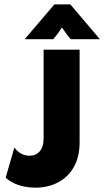

<svg xmlns="http://www.w3.org/2000/svg" viewBox="-20 -855 482 889"><path d="M143.8 13.9Q116.7 13.9 91.3 8.7Q66 3.5 44.4 -6.9Q22.9 -17.4 6.2 -31.9L46.5 -172.2Q59 -154.2 77.1 -144.1Q95.1 -134 117.4 -134Q145.8 -134 163.9 -154.2Q181.9 -174.3 181.9 -214.6V-625H348.6V-196.5Q348.6 -128.5 321.9 -81.6Q295.1 -34.7 248.6 -10.4Q202.1 13.9 143.8 13.9ZM94.4 -673.6 231.9 -834.7H305.6L442.4 -673.6H307.6Q296.5 -686.1 286.5 -699.7Q276.4 -713.2 266.7 -727.8Q257.6 -713.2 247.6 -699.7Q237.5 -686.1 226.4 -673.6Z"/></svg>

Font: Afacad Flux ExtraBold
Style: Regular
Weight: 800
Designer: Kristian Moeller
Foundry: Dicotype
Version: Version 1.100